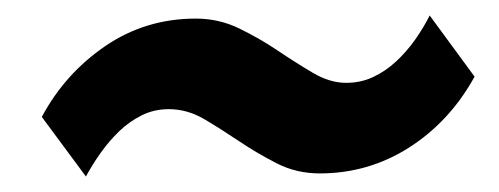

<svg xmlns="http://www.w3.org/2000/svg" viewBox="-20 -450 645 248"><path d="M593 -351Q561 -293 508.5 -259.5Q456 -226 393 -226Q363 -226 337.5 -239Q312 -252 289 -267.5Q266 -283 244 -296Q222 -309 198 -309Q179 -309 163 -301Q147 -293 134 -280.5Q121 -268 110 -252.5Q99 -237 91 -222L34 -299Q64 -355 116 -390.5Q168 -426 233 -426Q263 -426 289.5 -413Q316 -400 339 -384.5Q362 -369 384 -356Q406 -343 427 -343Q446 -343 462 -350.5Q478 -358 491.5 -370.5Q505 -383 516 -398.5Q527 -414 535 -430Z"/></svg>

Font: TypoPRO Sinkin Sans
Style: 600 SemiBold Italic
Weight: 600
Italic angle: -112°
Designer: Keith Bates
Foundry: K-Type
Version: Sinkin Sans (version 1.0)  by Keith Bates   •   © 2014   www